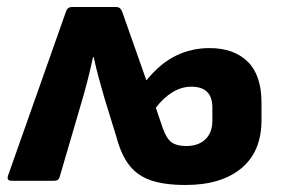

<svg xmlns="http://www.w3.org/2000/svg" viewBox="-20 -515 801 547"><path d="M509 12Q449 12 410.5 -1Q372 -14 348.5 -44Q325 -74 311 -127L278 -234Q269 -265 261.5 -292.5Q254 -320 247 -352H245Q238 -320 231 -292Q224 -264 215 -233L150 -11Q147 0 135 0H13Q-2 0 3 -15L168 -482Q172 -495 185 -495H311Q323 -495 328 -482L397 -286Q437 -335 481.5 -356.5Q526 -378 577 -378Q646 -378 685.5 -339.5Q725 -301 725 -222V-173Q725 -83 667.5 -35.5Q610 12 509 12ZM511 -99Q545 -99 565 -118Q585 -137 585 -171V-209Q585 -268 525 -268Q497 -268 471 -252Q445 -236 424 -208L444 -149Q455 -119 469.5 -109Q484 -99 511 -99Z"/></svg>

Font: Sofia Sans ExtraBold
Style: Regular
Weight: 800
Designer: Botio Nikoltchev, Ani Petrova
Foundry: lettersoup
Version: Version 4.101; ttfautohint (v1.8.4.7-5d5b)